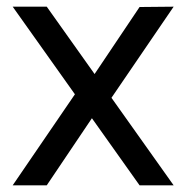

<svg xmlns="http://www.w3.org/2000/svg" viewBox="-20 -555 558 575"><path d="M398 0 18 -535H120L500 0ZM18 0 221 -297 258 -205 120 0ZM296 -236 253 -318 398 -534 500 -535Z"/></svg>

Font: Exo Thin Medium
Style: Regular
Weight: 500
Version: Version 2.000